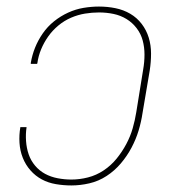

<svg xmlns="http://www.w3.org/2000/svg" viewBox="-20 -558 540 586"><path d="M198 8Q174 8 150.5 4Q127 0 107.5 -10.5Q88 -21 73 -38Q58 -55 49.5 -76.5Q41 -98 39.5 -122Q38 -146 42 -169Q42 -169 42 -169.5Q42 -170 42 -170H61Q61 -170 61 -169.5Q61 -169 61 -169Q58 -149 59.5 -127.5Q61 -106 67.5 -87Q74 -68 87 -52.5Q100 -37 117.5 -27.5Q135 -18 156 -14Q177 -10 198 -10Q223 -10 248.5 -16.5Q274 -23 296.5 -38Q319 -53 336 -74Q353 -95 365.5 -118.5Q378 -142 385 -166.5Q392 -191 396 -216L417 -346Q421 -369 421 -391.5Q421 -414 415.5 -434.5Q410 -455 397 -472Q384 -489 366 -500Q348 -511 326.5 -515.5Q305 -520 282 -520Q261 -520 239.5 -516.5Q218 -513 197 -504Q176 -495 158 -480Q140 -465 127 -446.5Q114 -428 105.5 -407.5Q97 -387 94 -365Q94 -365 93.5 -364Q93 -363 93 -363H74Q74 -364 74 -364.5Q74 -365 74 -366Q78 -390 87 -412.5Q96 -435 110.5 -456Q125 -477 145 -493Q165 -509 188 -519.5Q211 -530 235 -534Q259 -538 282 -538Q308 -538 332.5 -533Q357 -528 377.5 -516Q398 -504 412.5 -485Q427 -466 434 -443Q441 -420 441 -394.5Q441 -369 437 -343L415 -213Q411 -186 403 -159.5Q395 -133 381.5 -107.5Q368 -82 349 -59.5Q330 -37 305.5 -21Q281 -5 253 1.5Q225 8 198 8Z"/></svg>

Font: Iosevka Curly Thin Oblique
Style: Regular
Weight: 100
Italic angle: -9°
Monospace: yes
Designer: Belleve Invis
Foundry: Belleve Invis
Version: Version 11.1.0; ttfautohint (v1.8.3)